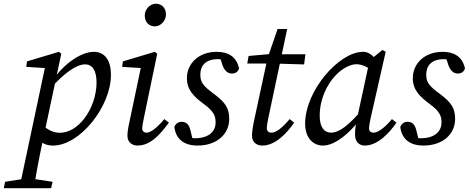

<svg xmlns="http://www.w3.org/2000/svg" viewBox="-78 -764 2502 1025"><path d="M25.4 240.6H103.2C113.3 172.5 125.3 106.4 152.1 -21.8L156.2 -39.8L249.2 -477.2L236 -487.3L66.1 -436.2L62.1 -407L181.2 -399.6L164.3 -414L25.4 240.6ZM102.8 -44.6C135.7 -2.9 163.9 13.1 204.8 13.1C349 13.1 514.2 -195.4 514.2 -363.9C514.2 -454.3 472.1 -487.3 422.8 -487.3C349.9 -487.3 241.5 -412.7 178.7 -294.6L189.6 -289.1C262.6 -372.8 329.8 -420.4 376.5 -420.4C414.5 -420.4 437.4 -388.6 437.4 -323.7C437.4 -254.9 412.5 -183.8 371.8 -130.9C336.9 -85.8 291.3 -55.1 240.7 -55.1C212.4 -55.1 178.6 -66.6 144.7 -100.8L102.8 -44.6ZM-57.9 240.6H194.8L202.8 206.5L83.7 188.5H64.1L-50.9 206.5L-57.9 240.6Z M602.4 -38.3C602.4 -4.1 628.5 13.1 656 13.1C727.4 13.1 778.7 -49 823.6 -109.2L799.4 -128.3C758.6 -80.4 726.9 -55.6 703.1 -55.6C692.1 -55.6 681.2 -63.5 681.2 -77.5C681.2 -89.5 685.2 -110.3 690.2 -135.1L761.3 -477.2L748.2 -487.3L578.1 -436.2L574 -407L693.4 -399.7L676.3 -414.1L612.5 -111C603.6 -70.3 602.4 -52.7 602.4 -38.3ZM749.3 -623.2C779.7 -623.2 808 -654.3 808 -685.8C808 -721.9 785.8 -744.1 753.6 -744.1C723.2 -744.1 694.8 -715 694.8 -681.5C694.8 -645.3 717.2 -623.2 749.3 -623.2Z M955 -1.2 938.1 -70.3C931 -97.8 918.6 -113.8 890.4 -113.8C874 -113.8 857.9 -102.6 852.9 -86.1C860 -25.9 899.4 13.1 976.6 13.1C1077.7 13.1 1145.7 -46.2 1145.7 -129.2C1145.7 -187.2 1124.6 -217.3 1064.6 -262.4C1007.7 -304.4 991.4 -323.6 991.4 -365.6C991.4 -411.3 1017.3 -448.2 1085.8 -448.2C1101.8 -448.2 1111.9 -446.3 1122 -443.3L1091.2 -474.1L1109.3 -417.8C1119.5 -387.5 1136.8 -371.4 1159.9 -371.4C1178.3 -371.4 1192.4 -379.8 1198.3 -399C1183.4 -463.9 1138.4 -487.3 1078.6 -487.3C982.9 -487.3 919.8 -425 919.8 -346.8C919.8 -283.7 957.7 -247.7 1007.9 -210.4C1064.7 -169.5 1073 -143.5 1073 -110.5C1073 -58.9 1032.3 -26 962.9 -26C945.7 -26 937.5 -28 916.4 -34.8L955 -1.2Z M1242 -425H1380.5L1545.4 -420L1552.5 -474.2H1384.6V-477.3L1249.1 -465.2L1242 -425ZM1276.5 -111.1C1268.5 -70.3 1267.4 -52.8 1267.4 -38.4C1267.4 -4.1 1293.5 13.1 1322 13.1C1390.4 13.1 1450.6 -49 1492.5 -109.2L1468.3 -128.3C1427.6 -80.4 1396.8 -55.6 1370 -55.6C1358.1 -55.6 1346.2 -63.5 1346.2 -79.5C1346.2 -89.5 1349.2 -110.3 1355.1 -137.1L1455.1 -609.3H1404L1350.3 -454L1276.5 -111.1Z M1646.3 13.1C1717.2 13.1 1806 -66.5 1875.7 -169.8L1866.8 -192.1C1780.1 -88.7 1730.4 -55.9 1688.7 -55.9C1652.8 -55.9 1628.8 -84.8 1628.8 -145.8C1628.8 -234.3 1666.7 -312.9 1714.7 -362.8C1751.3 -400.4 1792.8 -421.1 1824.6 -421.1C1859.4 -421.1 1893.2 -400.3 1918.1 -379.5L1955 -405.1C1928.9 -450.8 1902.7 -487.3 1859.8 -487.3C1731.3 -487.3 1551 -278.6 1551 -104.5C1551 -22 1598.1 13.1 1646.3 13.1ZM1869.2 13.1C1936.4 13.1 1998.6 -51.1 2038.5 -109.2L2014.3 -128.3C1979.4 -85.4 1940.8 -55.6 1916 -55.6C1903 -55.6 1892.2 -63.5 1892.2 -77.5C1892.2 -89.5 1895.2 -110.3 1901.1 -135.1L1981.1 -488L1963.2 -497.1L1895.2 -441.8L1827.4 -127.7C1820.4 -94.8 1817.4 -73.7 1817.4 -44.8C1817.4 -5.2 1841.6 13.1 1869.2 13.1Z M2161 -1.2 2144.1 -70.3C2137 -97.8 2124.6 -113.8 2096.4 -113.8C2080 -113.8 2063.9 -102.6 2058.9 -86.1C2066 -25.9 2105.4 13.1 2182.6 13.1C2283.7 13.1 2351.7 -46.2 2351.7 -129.2C2351.7 -187.2 2330.6 -217.3 2270.6 -262.4C2213.7 -304.4 2197.4 -323.6 2197.4 -365.6C2197.4 -411.3 2223.3 -448.2 2291.8 -448.2C2307.8 -448.2 2317.9 -446.3 2328 -443.3L2297.2 -474.1L2315.3 -417.8C2325.5 -387.5 2342.8 -371.4 2365.9 -371.4C2384.3 -371.4 2398.4 -379.8 2404.3 -399C2389.4 -463.9 2344.4 -487.3 2284.6 -487.3C2188.9 -487.3 2125.8 -425 2125.8 -346.8C2125.8 -283.7 2163.7 -247.7 2213.9 -210.4C2270.7 -169.5 2279 -143.5 2279 -110.5C2279 -58.9 2238.3 -26 2168.9 -26C2151.7 -26 2143.5 -28 2122.4 -34.8L2161 -1.2Z"/></svg>

Font: Source Serif Variable
Style: Italic
Weight: 389
Italic angle: -12°
Designer: Frank Grießhammer
Foundry: Adobe Systems Incorporated
Version: Version 3.001;hotconv 1.0.111;makeotfexe 2.5.65597